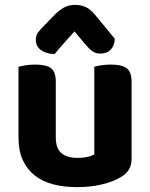

<svg xmlns="http://www.w3.org/2000/svg" viewBox="-20 -753 616 788"><path d="M520 -100Q520 -53 479 -28Q447 -8 400 3.5Q353 15 296 15Q242 15 198 3.5Q154 -8 122.5 -33Q91 -58 73.5 -96Q56 -134 56 -188V-479Q67 -482 85 -485Q103 -488 125 -488Q170 -488 189.5 -473Q209 -458 209 -416V-189Q209 -144 232 -124.5Q255 -105 297 -105Q323 -105 340.5 -109.5Q358 -114 367 -119V-479Q377 -482 395 -485Q413 -488 435 -488Q480 -488 500 -473Q520 -458 520 -416ZM286 -624Q273 -610 262.5 -598.5Q252 -587 242.5 -576Q233 -565 223.5 -554.5Q214 -544 204 -531Q169 -532 148 -547.5Q127 -563 127 -589Q127 -608 137 -621Q147 -634 167 -654L206 -694Q223 -711 242.5 -722Q262 -733 288 -733Q312 -733 332 -724Q352 -715 377 -684L451 -594Q451 -569 436 -551Q421 -533 391 -533Q373 -533 359 -543Q345 -553 331 -570Z"/></svg>

Font: Baloo Bhai 2
Style: Bold
Weight: 700
Designer: Supriya Tembe, Noopur Datye and Ek Type
Foundry: Ek Type
Version: Version 1.640;PS 1.000;hotconv 16.6.51;makeotf.lib2.5.65220;